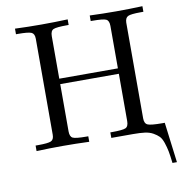

<svg xmlns="http://www.w3.org/2000/svg" viewBox="-93 -772 1019 1055"><g transform="rotate(-10 416.5 -244.5)"><path d="M60.1 0V-30.8H74.2Q129.4 -30.8 146.2 -38.3Q163.1 -45.9 163.1 -73.2V-608.9Q163.1 -636.7 146 -644.3Q128.9 -651.9 70.8 -651.9H60.1V-683.1Q134.3 -680.2 207 -680.2Q279.8 -680.2 354 -683.1V-651.9H345.2Q286.1 -651.9 269 -644.5Q252 -637.2 252 -606.9V-370.1H579.1V-606.9Q579.1 -636.7 562.5 -644.3Q545.9 -651.9 486.8 -651.9H477.1V-683.1Q550.3 -680.2 624.3 -680.2Q698.2 -680.2 771 -683.1V-651.9H756.8Q700.7 -651.9 684.8 -644Q668.9 -636.2 668 -609.9V-75.2Q668 -46.4 686 -38.6Q704.1 -30.8 767.1 -30.8H780.8L809.1 193.8H784.2Q779.3 151.9 774.7 127.9Q770 104 761.5 78.6Q752.9 53.2 741 41Q729 28.8 709.5 17.8Q689.9 6.8 663.6 3.4Q637.2 0 598.1 0H477.1V-30.8H485.8Q545.9 -30.8 562.5 -38.3Q579.1 -45.9 579.1 -76.2V-339.8H252V-76.2Q252 -46.4 268.1 -38.6Q284.2 -30.8 344.2 -30.8H354V0Q279.8 -2.9 207 -2.9Q134.3 -2.9 60.1 0Z"/></g></svg>

Font: CMU Serif Upright Italic
Style: UprightItalic
Weight: 500
Version: Version 0.7.0